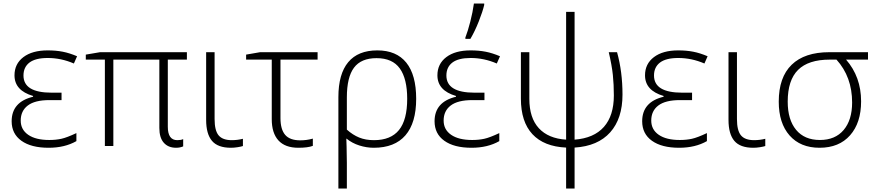

<svg xmlns="http://www.w3.org/2000/svg" viewBox="-20 -826 4954 1086"><path d="M328.1 -301.8V-259.8H259.8Q177.2 -259.8 137.2 -229.2Q97.2 -198.7 97.2 -144Q97.2 -92.8 139.6 -63.5Q182.1 -34.2 258.8 -34.2Q295.9 -34.2 327.1 -41Q358.4 -47.9 412.1 -73.2V-27.8Q346.2 9.8 254.9 9.8Q156.2 9.8 101.1 -29.8Q45.9 -69.3 45.9 -140.1Q45.9 -249.5 167 -278.8V-283.2Q62 -314 62 -399.9Q62 -464.8 112.3 -502.9Q162.6 -541 250 -541Q296.9 -541 335.2 -533.4Q373.5 -525.9 416 -507.8L397.9 -466.8Q325.7 -498 250 -498Q180.7 -498 146.7 -472.2Q112.8 -446.3 112.8 -398.9Q112.8 -301.8 272 -301.8Z M982.9 -33.2Q1003.4 -33.2 1016.1 -39.1V2Q998 9.8 976.1 9.8Q931.6 9.8 906.5 -18.6Q881.3 -46.9 881.3 -102.1V-488.8H621.1V0H573.2V-488.8H465.3V-517.1L545.9 -530.8H1037.1V-488.8H929.2V-108.9Q929.2 -33.2 982.9 -33.2Z M1193.8 -530.8V-152.8Q1193.8 -87.4 1216.6 -60.3Q1239.3 -33.2 1291 -33.2Q1322.8 -33.2 1354 -41V0Q1344.2 3.4 1324.2 6.6Q1304.2 9.8 1286.1 9.8Q1211.9 9.8 1179 -29.3Q1146 -68.4 1146 -147.9V-530.8Z M1776.4 -530.8V-488.8H1566.4V-158.2Q1566.4 -94.2 1593 -63.2Q1619.6 -32.2 1678.2 -32.2Q1714.8 -32.2 1749.5 -42V-1Q1721.7 9.8 1667.5 9.8Q1592.8 9.8 1554.9 -31.7Q1517.1 -73.2 1517.1 -151.9V-488.8H1372.1V-517.1L1451.2 -530.8Z M2334 -267.1Q2334 -130.9 2273.2 -60.5Q2212.4 9.8 2094.2 9.8Q2053.2 9.8 2012.5 -3.2Q1971.7 -16.1 1939.9 -42H1939L1940.4 3.9L1941.9 95.2V240.2H1894V-276.9Q1894 -407.7 1949.7 -474.4Q2005.4 -541 2114.3 -541Q2222.2 -541 2278.1 -471.7Q2334 -402.3 2334 -267.1ZM2109.9 -497.1Q2022.5 -497.1 1982.2 -443.1Q1941.9 -389.2 1941.9 -274.9V-92.8Q1975.1 -63 2011.5 -48.1Q2047.9 -33.2 2095.2 -33.2Q2190.4 -33.2 2236.8 -90.6Q2283.2 -147.9 2283.2 -267.1Q2283.2 -380.4 2241.5 -438.7Q2199.7 -497.1 2109.9 -497.1Z M2720.2 -301.8V-259.8H2651.9Q2569.3 -259.8 2529.3 -229.2Q2489.3 -198.7 2489.3 -144Q2489.3 -92.8 2531.7 -63.5Q2574.2 -34.2 2650.9 -34.2Q2688 -34.2 2719.2 -41Q2750.5 -47.9 2804.2 -73.2V-27.8Q2738.3 9.8 2647 9.8Q2548.3 9.8 2493.2 -29.8Q2438 -69.3 2438 -140.1Q2438 -249.5 2559.1 -278.8V-283.2Q2454.1 -314 2454.1 -399.9Q2454.1 -464.8 2504.4 -502.9Q2554.7 -541 2642.1 -541Q2689 -541 2727.3 -533.4Q2765.6 -525.9 2808.1 -507.8L2790 -466.8Q2717.8 -498 2642.1 -498Q2572.8 -498 2538.8 -472.2Q2504.9 -446.3 2504.9 -398.9Q2504.9 -301.8 2664.1 -301.8ZM2612.3 -613.8Q2626.5 -650.4 2640.1 -703.6Q2653.8 -756.8 2660.6 -806.2H2718.8V-797.9Q2710 -760.3 2688 -704.6Q2666 -648.9 2640.6 -606H2612.3Z M3230 -758.8V-36.1Q3339.4 -44.4 3395.8 -108.2Q3452.1 -171.9 3452.1 -286.1Q3452.1 -347.7 3446.5 -401.6Q3440.9 -455.6 3423.3 -530.8H3470.2Q3501 -420.4 3501 -291Q3501 -155.3 3431.4 -77.4Q3361.8 0.5 3230 8.8V240.2H3182.1V8.8Q3056.6 2.9 2991.5 -67.1Q2926.3 -137.2 2926.3 -268.1V-530.8H2974.1V-267.1Q2974.1 -159.2 3027.8 -100.8Q3081.5 -42.5 3182.1 -36.1V-758.8Z M3894.5 -301.8V-259.8H3826.2Q3743.7 -259.8 3703.6 -229.2Q3663.6 -198.7 3663.6 -144Q3663.6 -92.8 3706.1 -63.5Q3748.5 -34.2 3825.2 -34.2Q3862.3 -34.2 3893.6 -41Q3924.8 -47.9 3978.5 -73.2V-27.8Q3912.6 9.8 3821.3 9.8Q3722.7 9.8 3667.5 -29.8Q3612.3 -69.3 3612.3 -140.1Q3612.3 -249.5 3733.4 -278.8V-283.2Q3628.4 -314 3628.4 -399.9Q3628.4 -464.8 3678.7 -502.9Q3729 -541 3816.4 -541Q3863.3 -541 3901.6 -533.4Q3939.9 -525.9 3982.4 -507.8L3964.4 -466.8Q3892.1 -498 3816.4 -498Q3747.1 -498 3713.1 -472.2Q3679.2 -446.3 3679.2 -398.9Q3679.2 -301.8 3838.4 -301.8Z M4148.4 -530.8V-152.8Q4148.4 -87.4 4171.1 -60.3Q4193.8 -33.2 4245.6 -33.2Q4277.3 -33.2 4308.6 -41V0Q4298.8 3.4 4278.8 6.6Q4258.8 9.8 4240.7 9.8Q4166.5 9.8 4133.5 -29.3Q4100.6 -68.4 4100.6 -147.9V-530.8Z M4850.6 -252.9Q4850.6 -131.3 4788.3 -60.8Q4726.1 9.8 4615.7 9.8Q4507.3 9.8 4446 -59.8Q4384.8 -129.4 4384.8 -251Q4384.8 -388.7 4457.8 -459.7Q4530.8 -530.8 4670.9 -530.8H4889.6V-488.8H4765.6Q4850.6 -391.1 4850.6 -252.9ZM4435.5 -251Q4435.5 -148.9 4482.9 -91.6Q4530.3 -34.2 4617.7 -34.2Q4704.1 -34.2 4752 -90.8Q4799.8 -147.5 4799.8 -246.1Q4799.8 -391.1 4711.4 -488.8H4672.9Q4552.7 -488.8 4494.1 -430.7Q4435.5 -372.6 4435.5 -251Z"/></svg>

Font: JBL Sans
Style: Light
Weight: 300
Version: Version 1.10